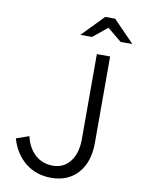

<svg xmlns="http://www.w3.org/2000/svg" viewBox="-98 -974 768 1049"><g transform="rotate(10 285.5 -449.5)"><path d="M389.2 -229V-700.2H462.9V-220.2Q462.9 -114.3 408.2 -52.7Q353.5 8.8 259.8 8.8Q176.8 8.8 117.2 -38.8Q57.6 -86.4 33.2 -169.9L104 -194.8Q119.1 -130.9 159.2 -94.5Q199.2 -58.1 257.8 -58.1Q317.9 -58.1 353.5 -104.2Q389.2 -150.4 389.2 -229ZM398.9 -908.2H454.1L570.8 -788.1H505.9L426.8 -853L347.2 -788.1H282.2Z"/></g></svg>

Font: LT Superior
Style: Regular
Weight: 400
Designer: Daniel Lyons
Foundry: LyonsType
Version: Version 1.000